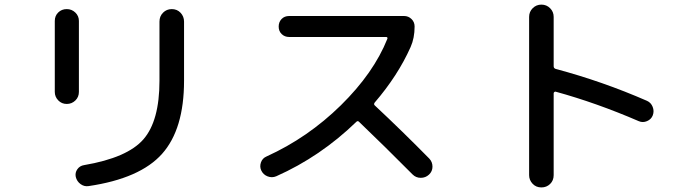

<svg xmlns="http://www.w3.org/2000/svg" viewBox="-20 -780 3040 840"><path d="M731.4 -740.2Q754.9 -740.2 770 -724.1Q785.2 -708 785.2 -685.5V-426.8Q785.2 -214.8 689 -106.9Q592.8 1 367.2 34.2Q348.6 37.1 332.5 25.4Q316.4 13.7 311.5 -5.9Q307.6 -24.4 318.4 -39.6Q329.1 -54.7 347.7 -57.6Q537.1 -89.8 607.4 -170.4Q677.7 -251 677.7 -426.8V-685.5Q677.7 -709 693.4 -724.6Q709 -740.2 731.4 -740.2ZM219.7 -377.9V-688.5Q219.7 -710.9 234.9 -725.6Q250 -740.2 272 -740.2Q293.9 -740.2 309.6 -725.1Q325.2 -710 325.2 -688.5V-377.9Q325.2 -355.5 309.6 -340.3Q293.9 -325.2 272 -325.2Q250 -325.2 234.9 -340.8Q219.7 -356.4 219.7 -377.9Z M1188.5 -8.8Q1169.9 -1 1150.9 -8.3Q1131.8 -15.6 1123 -34.2Q1115.2 -50.8 1121.6 -69.3Q1127.9 -87.9 1146.5 -95.7Q1327.1 -177.7 1471.2 -319.3Q1615.2 -460.9 1674.8 -610.4Q1676.8 -618.2 1668.9 -618.2H1245.1Q1225.6 -618.2 1212.4 -630.9Q1199.2 -643.6 1199.2 -663.6Q1199.2 -683.6 1211.9 -696.8Q1224.6 -710 1245.1 -710H1748Q1766.6 -710 1780.3 -696.8Q1793.9 -683.6 1793.9 -664.1Q1793.9 -613.3 1776.4 -574.2Q1720.7 -449.2 1619.1 -331.1Q1614.3 -324.2 1619.1 -319.3Q1742.2 -204.1 1858.4 -85.9Q1872.1 -71.3 1872.1 -50.8Q1872.1 -30.3 1856.9 -16.1Q1841.8 -2 1820.8 -2Q1799.8 -2 1785.2 -16.6Q1661.1 -141.6 1550.8 -247.1Q1544.9 -252.9 1539.1 -247.1Q1381.8 -94.7 1188.5 -8.8Z M2348.6 40Q2325.2 40 2310.1 23.9Q2294.9 7.8 2294.9 -13.7V-706.1Q2294.9 -728.5 2310.5 -744.1Q2326.2 -759.8 2348.6 -759.8Q2371.1 -759.8 2386.7 -744.1Q2402.3 -728.5 2402.3 -706.1V-490.2Q2402.3 -481.4 2411.1 -478.5Q2616.2 -423.8 2810.5 -338.9Q2828.1 -331.1 2835.4 -312.5Q2842.8 -293.9 2835.9 -275.4Q2829.1 -257.8 2810.5 -250Q2792 -242.2 2774.4 -250Q2588.9 -330.1 2411.1 -378.9Q2408.2 -379.9 2405.3 -377.4Q2402.3 -375 2402.3 -372.1V-13.7Q2402.3 9.8 2386.7 24.9Q2371.1 40 2348.6 40Z"/></svg>

Font: Rounded Mgen+ 2m medium
Style: Regular
Weight: 500
Designer: [Source Han Sans]
Ryoko NISHIZUKA  (kana & ideographs); Paul D. Hunt (Latin, Greek & Cyrillic); Wenlong ZHANG  (bopomofo
Version: Version 1.059.20150602